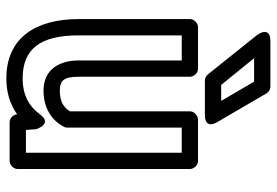

<svg xmlns="http://www.w3.org/2000/svg" viewBox="-150 -664 850 589"><g transform="rotate(90 274.5 -370.0)"><path d="M258 -79C311 -79 350 -103 370 -143C372 -146 372 -150 372 -154V-503H449V-25H379L377 -56C377 -56 361 -108 332 -69C308 -36 274 -15 221 -15C129 -15 89 -71 89 -187V-503H166V-186C166 -126 195 -79 258 -79ZM258 -129C228 -129 216 -141 216 -186V-528C216 -539 206 -553 191 -553H64C53 -553 39 -543 39 -528V-187C39 -57 95 35 221 35C264 35 300 24 331 2C333 15 343 25 356 25H474C485 25 499 15 499 0V-528C499 -539 489 -553 474 -553H348C337 -553 322 -543 322 -528V-160C310 -141 293 -129 258 -129ZM290 -624H241L159 -725H231ZM333 -574C380 -574 355 -612 355 -612L267 -763C263 -770 255 -775 246 -775H107C57 -775 88 -734 88 -734L209 -583C214 -577 221 -574 229 -574Z"/></g></svg>

Font: Asimov
Style: NarOu
Weight: 500
Designer: Google
Version: Version 2.000980; 2014